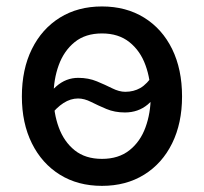

<svg xmlns="http://www.w3.org/2000/svg" viewBox="-20 -573 642 604"><path d="M300.8 11.7Q225.1 11.7 168.5 -23.4Q111.8 -58.6 80.3 -122.1Q48.8 -185.5 48.8 -269.5Q48.8 -355 80.3 -418.7Q111.8 -482.4 168.5 -517.6Q225.1 -552.7 300.8 -552.7Q376.5 -552.7 433.3 -517.6Q490.2 -482.4 521.5 -418.7Q552.7 -355 552.7 -269.5Q552.7 -185.5 521.5 -122.1Q490.2 -58.6 433.3 -23.4Q376.5 11.7 300.8 11.7ZM300.8 -73.2Q353 -73.2 387.2 -100.3Q421.4 -127.4 437.7 -172.4Q454.1 -217.3 454.1 -270Q454.1 -322.8 437.7 -367.9Q421.4 -413.1 387.2 -440.4Q353 -467.8 300.8 -467.8Q248.5 -467.8 214.8 -440.4Q181.2 -413.1 164.8 -368.2Q148.4 -323.2 148.4 -270Q148.4 -217.3 164.8 -172.4Q181.2 -127.4 214.8 -100.3Q248.5 -73.2 300.8 -73.2ZM135.7 -206.1 96.7 -236.8Q126.5 -274.4 157 -301.3Q187.5 -328.1 226.1 -328.1Q258.3 -328.1 284.7 -317.1Q311 -306.2 333 -295.2Q355 -284.2 374 -284.2Q400.4 -284.2 421.4 -296.1Q442.4 -308.1 463.4 -339.8L503.9 -312.5Q474.6 -269 444.6 -244.1Q414.6 -219.2 373 -219.2Q340.8 -219.2 314.7 -230.2Q288.6 -241.2 266.8 -252.2Q245.1 -263.2 225.6 -263.2Q202.1 -263.2 179.9 -249Q157.7 -234.9 135.7 -206.1Z"/></svg>

Font: Inter Cardless
Style: Regular
Weight: 400
Designer: Rasmus Andersson
Foundry: rsms
Version: Version 4.001;git-9221beed3